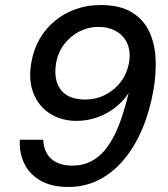

<svg xmlns="http://www.w3.org/2000/svg" viewBox="-20 -732 668 764"><path d="M252 12Q184 12 140 -14Q96 -40 76 -82.5Q56 -125 59 -176H152Q154 -127 184 -100Q214 -73 268 -73Q308 -73 339.5 -88.5Q371 -104 394.5 -131.5Q418 -159 436 -195.5Q454 -232 467.5 -274.5Q481 -317 492 -362Q473 -332 441.5 -306.5Q410 -281 369.5 -266Q329 -251 284 -251Q226 -251 180.5 -279Q135 -307 113.5 -360Q92 -413 105 -485Q114 -536 138 -577.5Q162 -619 198.5 -649Q235 -679 281 -695.5Q327 -712 380 -712Q456 -712 503 -684Q550 -656 573 -608Q596 -560 599 -500Q602 -440 591 -376Q576 -289 545.5 -217.5Q515 -146 471 -94.5Q427 -43 372 -15.5Q317 12 252 12ZM321 -336Q362 -336 398.5 -354.5Q435 -373 460 -405.5Q485 -438 493 -481Q501 -524 487.5 -556.5Q474 -589 443.5 -607Q413 -625 371 -625Q331 -625 295.5 -606.5Q260 -588 235.5 -556Q211 -524 203 -480Q196 -437 206.5 -404.5Q217 -372 245 -354Q273 -336 321 -336Z"/></svg>

Font: DM Sans 9pt Medium
Style: Italic
Weight: 500
Italic angle: -10°
Version: Version 4.004;gftools[0.9.30]